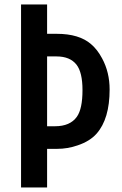

<svg xmlns="http://www.w3.org/2000/svg" viewBox="-20 -805 540 850"><path d="M73.2 -785.2H188.5V-655.3H231.4Q330.6 -655.3 383.3 -609.4Q411.1 -585.9 432.1 -546.4Q465.3 -484.9 465.3 -408.7Q465.3 -278.8 407.7 -213.4Q377.9 -179.7 324.2 -161.6Q279.8 -146 232.4 -146H188.5V24.9H73.2ZM188.5 -555.2V-246.1H223.6Q290.5 -246.1 320.3 -288.1Q345.2 -323.2 345.2 -406.2Q345.2 -484.4 318.8 -518.6Q290 -555.2 230.5 -555.2Z"/></svg>

Font: BIZ UDGothic
Style: Bold
Weight: 700
Monospace: yes
Designer: TypeBank Co., Ltd.
Foundry: Morisawa Inc.
Version: Version 1.05